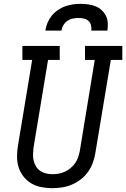

<svg xmlns="http://www.w3.org/2000/svg" viewBox="-20 -975 659 1003"><path d="M253 8Q224 8 195.5 2.5Q167 -3 143.5 -17Q120 -31 103 -52.5Q86 -74 77.5 -100.5Q69 -127 69 -156.5Q69 -186 74 -215L148 -662H97V-735H292V-662H231L155 -203Q153 -186 152.5 -168.5Q152 -151 156 -135Q160 -119 168.5 -105Q177 -91 190.5 -82Q204 -73 220.5 -69Q237 -65 254 -65Q271 -65 287.5 -68Q304 -71 320 -78.5Q336 -86 349.5 -97.5Q363 -109 373 -123.5Q383 -138 388.5 -154.5Q394 -171 397 -187L475 -662H424V-735H619V-662H559L478 -175Q474 -150 465 -125Q456 -100 440 -77.5Q424 -55 402 -38Q380 -21 355 -10.5Q330 0 304 4Q278 8 253 8ZM217 -815Q220 -836 228 -855.5Q236 -875 249.5 -892Q263 -909 281.5 -922Q300 -935 320 -942Q340 -949 360.5 -952Q381 -955 402 -955Q422 -955 442 -952Q462 -949 479.5 -942Q497 -935 511 -922Q525 -909 533.5 -892Q542 -875 543 -855Q544 -835 541 -815H457Q459 -829 455.5 -843Q452 -857 442 -866Q432 -875 418 -878Q404 -881 390 -881Q375 -881 360 -878Q345 -875 332 -866Q319 -857 311 -843.5Q303 -830 301 -815Z"/></svg>

Font: Iosevka Slab Extended Oblique
Style: Regular
Weight: 400
Width: 7
Italic angle: -9°
Monospace: yes
Designer: Belleve Invis
Foundry: Belleve Invis
Version: Version 11.1.0; ttfautohint (v1.8.3)